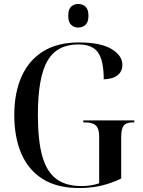

<svg xmlns="http://www.w3.org/2000/svg" viewBox="-20 -938 719 968"><path d="M379 10Q268 10 195.5 -35.5Q123 -81 87.5 -163.5Q52 -246 52 -358Q52 -469 88.5 -551.5Q125 -634 197.5 -679Q270 -724 378 -724Q487 -724 542 -691Q597 -658 597 -611Q597 -579 574 -559.5Q551 -540 503 -538Q503 -632 474.5 -673Q446 -714 375 -714Q267 -714 219 -631Q171 -548 171 -358Q171 -230 193 -151.5Q215 -73 263 -36.5Q311 0 391 0Q441 0 480 -14V-251Q480 -289 463.5 -305Q447 -321 409 -321H400V-331H657V-321H650Q616 -321 603.5 -304.5Q591 -288 591 -247V-38Q542 -14 490.5 -2Q439 10 379 10ZM374 -799Q353 -799 338.5 -813Q324 -827 324 -858Q324 -891 338.5 -904.5Q353 -918 374 -918Q396 -918 411 -904.5Q426 -891 426 -858Q426 -827 411 -813Q396 -799 374 -799Z"/></svg>

Font: Noto Serif Display SemiCondensed Medium
Style: Regular
Weight: 500
Width: 4
Designer: Monotype Design Team
Foundry: Monotype Imaging Inc.
Version: Version 2.009